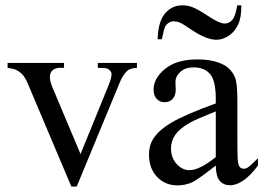

<svg xmlns="http://www.w3.org/2000/svg" viewBox="-20 -682 984 716"><path d="M8.3 -447.3H218.8V-429.2H205.1Q186 -429.2 176 -419.9Q166 -410.6 166 -395Q166 -377.9 176.3 -354.5L280.3 -107.4L384.8 -363.8Q396 -391.1 396 -405.3Q396 -412.1 392.1 -416.5Q386.7 -423.8 378.4 -426.5Q370.1 -429.2 344.7 -429.2V-447.3H490.7V-429.2Q465.3 -427.2 455.6 -418.9Q438.5 -404.3 424.8 -370.1L266.1 13.7H246.1L86.4 -363.8Q75.7 -390.1 65.9 -401.6Q56.2 -413.1 41 -420.9Q32.7 -425.3 8.3 -429.2Z M784.7 -64.5Q715.8 -11.2 698.2 -2.9Q671.9 9.3 642.1 9.3Q595.7 9.3 565.7 -22.5Q535.6 -54.2 535.6 -106Q535.6 -138.7 550.3 -162.6Q570.3 -195.8 619.9 -225.1Q669.4 -254.4 784.7 -296.4V-314Q784.7 -380.9 763.4 -405.8Q742.2 -430.7 701.7 -430.7Q670.9 -430.7 652.8 -414.1Q634.3 -397.5 634.3 -376L635.3 -347.7Q635.3 -325.2 623.8 -313Q612.3 -300.8 593.8 -300.8Q575.7 -300.8 564.2 -313.5Q552.7 -326.2 552.7 -348.1Q552.7 -390.1 595.7 -425.3Q638.7 -460.4 716.3 -460.4Q775.9 -460.4 814 -440.4Q842.8 -425.3 856.4 -393.1Q865.2 -372.1 865.2 -307.1V-155.3Q865.2 -91.3 867.7 -76.9Q870.1 -62.5 875.7 -57.6Q881.3 -52.7 888.7 -52.7Q896.5 -52.7 902.3 -56.2Q912.6 -62.5 941.9 -91.8V-64.5Q887.2 8.8 837.4 8.8Q813.5 8.8 799.3 -7.8Q785.2 -24.4 784.7 -64.5ZM784.7 -96.2V-266.6Q710.9 -237.3 689.5 -225.1Q650.9 -203.6 634.3 -180.2Q617.7 -156.7 617.7 -128.9Q617.7 -93.8 638.7 -70.6Q659.7 -47.4 687 -47.4Q724.1 -47.4 784.7 -96.2ZM583.5 -535.6H567.9Q569.8 -602.5 595.7 -632.3Q621.6 -662.1 659.7 -662.1Q679.7 -662.1 696.3 -655.8Q718.3 -647.5 758.5 -620.8Q798.8 -594.2 818.4 -594.2Q834 -594.2 845.9 -607.4Q857.9 -620.6 864.7 -662.1H879.9Q880.4 -616.7 867.9 -590.1Q855.5 -563.5 832.8 -548.6Q810.1 -533.7 787.1 -533.7Q748.5 -533.7 691.4 -572.8Q660.6 -593.8 649.9 -598.1Q639.2 -602.5 628.9 -602.5Q608.9 -602.5 597.2 -585Q591.8 -576.7 583.5 -535.6Z"/></svg>

Font: Jameel Khushkhat-L
Style: Regular
Weight: 400
Version: Version 3.5